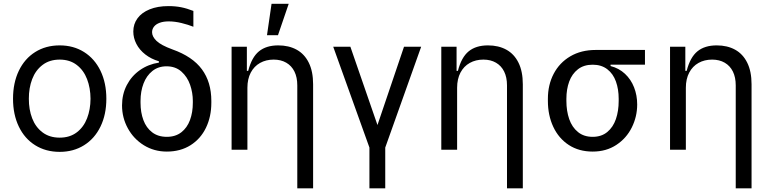

<svg xmlns="http://www.w3.org/2000/svg" viewBox="-20 -793 4076 1017"><path d="M49 -269.9Q49 -354 79.7 -418.1Q110.4 -482.2 166.5 -517.4Q222.7 -552.6 296.2 -552.6Q369.3 -552.6 425.2 -517.4Q481.2 -482.2 512.3 -418.1Q543.3 -354 543.3 -269.9Q543.3 -186.4 512.3 -122.5Q481.2 -58.6 425.1 -23.6Q369 11.4 296.2 11.4Q222.7 11.4 166.5 -23.6Q110.4 -58.6 79.7 -122.5Q49 -186.4 49 -269.9ZM459.5 -269.9Q459.2 -326.7 441.2 -373.8Q423.3 -420.8 386.5 -449Q349.8 -477.3 296.2 -477.3Q242.2 -477.3 205.3 -449Q168.3 -420.8 150.4 -373.8Q132.5 -326.7 132.8 -269.9Q132.5 -213.1 150.4 -166.4Q168.3 -119.7 205.3 -91.8Q242.2 -63.9 296.2 -63.9Q349.8 -63.9 386.5 -91.8Q423.3 -119.7 441.2 -166.4Q459.2 -213.1 459.5 -269.9Z M872.2 -760.7Q909.1 -760.7 939.5 -754.6Q969.8 -748.6 1004.3 -735.1V-651.3Q976.9 -662.3 941.4 -671Q905.9 -679.7 873.6 -679.7Q845.9 -679.7 826 -672.4Q806.1 -665.1 795.8 -652Q785.5 -638.8 785.5 -622.2Q785.5 -599.4 808.9 -576.5Q832.4 -553.6 893.5 -531.2Q999.6 -493.6 1049.5 -425.8Q1099.4 -358 1099.4 -258.5V-248.6Q1099.4 -175.1 1071 -116.3Q1042.6 -57.5 989.2 -23.8Q935.7 9.9 863.6 9.9Q796.5 9.9 742.4 -23.4Q688.2 -56.8 657.3 -113.1Q626.4 -169.4 626.4 -234.7Q626.4 -293.7 651.6 -342.2Q676.8 -390.6 721.2 -421.7Q765.6 -452.8 821.7 -461.3V-468.4Q780.5 -480.5 749.6 -504.6Q718.7 -528.8 702.4 -560.4Q686.1 -592 686.1 -626.1Q686.1 -665.8 708.5 -696.2Q730.8 -726.6 772.9 -743.6Q815 -760.7 872.2 -760.7ZM724.4 -248.6Q724.4 -197.8 739.5 -157Q754.6 -116.1 785.9 -92.2Q817.1 -68.2 863.6 -68.2Q909.4 -68.2 940.3 -92.2Q971.2 -116.1 986.3 -157Q1001.4 -197.8 1001.4 -248.6V-258.5Q1001.4 -301.8 986.9 -343.9Q972.3 -386 940.9 -413.9Q909.4 -441.8 862.2 -441.8Q818.2 -441.8 787.1 -416.9Q756 -392 740.2 -350.5Q724.4 -308.9 724.4 -258.5Z M1290.5 0H1206.7V-545.5H1287.6V-417.6H1294.7Q1313.2 -489.7 1351.7 -521.1Q1390.3 -552.6 1453.8 -552.6Q1509.9 -552.6 1551.3 -529.8Q1592.7 -507.1 1615.6 -460.9Q1638.5 -414.8 1638.5 -346.6V204.5H1554.7V-340.9Q1554.7 -383.5 1539.6 -414.1Q1524.5 -444.6 1496.3 -460.9Q1468 -477.3 1429.7 -477.3Q1389.2 -477.3 1357.6 -459.7Q1326 -442.1 1308.2 -408.4Q1290.5 -374.6 1290.5 -328.1ZM1452.4 -606.5H1394.2L1418.3 -772.7H1509.2Z M1936.8 -11.4 1745 -545.5H1835.9L1979.4 -130.7L2120 -545.5H2210.9L2020.6 -11.4V204.5H1936.8Z M2401.3 0H2317.5V-545.5H2398.4V-417.6H2405.5Q2424 -489.7 2462.5 -521.1Q2501.1 -552.6 2564.6 -552.6Q2620.7 -552.6 2662.1 -529.8Q2703.5 -507.1 2726.4 -460.9Q2749.3 -414.8 2749.3 -346.6V204.5H2665.5V-340.9Q2665.5 -383.5 2650.4 -414.1Q2635.3 -444.6 2607.1 -460.9Q2578.8 -477.3 2540.5 -477.3Q2500 -477.3 2468.4 -459.7Q2436.8 -442.1 2419 -408.4Q2401.3 -374.6 2401.3 -328.1Z M2882.1 -269.9Q2882.1 -343.4 2912.8 -402.2Q2943.5 -460.9 3000.9 -494.7Q3058.2 -528.4 3135.7 -528.4H3396.3V-450.3H3214.1V-443.2Q3258.5 -431.8 3290.3 -402.2Q3322.1 -372.5 3338.6 -330.3Q3355.1 -288 3355.1 -239.7Q3355.1 -175.4 3326.7 -118.1Q3298.3 -60.7 3244.7 -25.4Q3191.1 9.9 3119.3 9.9Q3046.5 9.9 2992.9 -25Q2939.3 -60 2910.7 -121.1Q2882.1 -182.2 2882.1 -258.5ZM2980.1 -258.5Q2980.1 -205.3 2995 -162.3Q3009.9 -119.3 3041.2 -93.8Q3072.4 -68.2 3119.3 -68.2Q3165.8 -68.2 3196.7 -93.8Q3227.6 -119.3 3242.4 -162.3Q3257.1 -205.3 3257.1 -258.5V-269.9Q3257.1 -320.3 3242.5 -361.2Q3228 -402 3196.9 -426.1Q3165.8 -450.3 3119.3 -450.3Q3072.4 -450.3 3041.2 -426Q3009.9 -401.6 2995 -361Q2980.1 -320.3 2980.1 -269.9Z M3612.9 0H3529.1V-545.5H3610.1V-417.6H3617.2Q3635.7 -489.7 3674.2 -521.1Q3712.7 -552.6 3776.3 -552.6Q3832.4 -552.6 3873.8 -529.8Q3915.1 -507.1 3938 -460.9Q3960.9 -414.8 3960.9 -346.6V204.5H3877.1V-340.9Q3877.1 -383.5 3862 -414.1Q3846.9 -444.6 3818.7 -460.9Q3790.5 -477.3 3752.1 -477.3Q3711.6 -477.3 3680 -459.7Q3648.4 -442.1 3630.7 -408.4Q3612.9 -374.6 3612.9 -328.1Z"/></svg>

Font: Riot Sans
Style: Regular
Weight: 400
Designer: Rasmus Andersson
Foundry: rsms
Version: Version 4.001